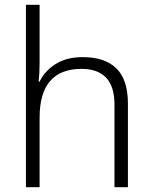

<svg xmlns="http://www.w3.org/2000/svg" viewBox="-20 -780 636 800"><path d="M145 -517Q145 -496 144 -477Q143 -458 141 -440H145Q166 -484 211.5 -513Q257 -542 325 -542Q417 -542 465 -495Q513 -448 513 -348V0H457V-344Q457 -420 422 -456.5Q387 -493 320 -493Q145 -493 145 -290V0H88V-760H145Z"/></svg>

Font: Noto Sans Thai Looped Light
Style: Regular
Weight: 300
Designer: Sasikarn Vongin, Ben Mitchell
Foundry: The Fontpad Ltd
Version: Version 1.001; ttfautohint (v1.8.4.7-5d5b)